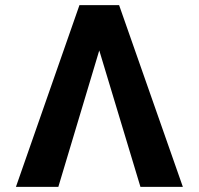

<svg xmlns="http://www.w3.org/2000/svg" viewBox="-20 -727 773 747"><path d="M366.2 -530.8 207 0H42L289.1 -707H443.4L691.4 0H526.4Z"/></svg>

Font: Pretendard JP
Style: Bold
Weight: 700
Designer: Base glyphs from Inter by Rasmus Andersson; Hangeul glyphs from Noto Sans CJK(Source Han Sans) by Jang Soo-young and Kan
Foundry: Kil Hyung-jin
Version: Version 1.309